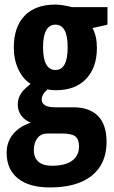

<svg xmlns="http://www.w3.org/2000/svg" viewBox="-20 -574 497 834"><path d="M220.2 -107.9H298.8Q368.7 -107.9 405.8 -70.1Q442.9 -32.2 442.9 42Q442.9 137.2 379.2 188.7Q315.4 240.2 196.8 240.2Q106.4 240.2 57.6 200.9Q8.8 161.6 8.8 88.9Q8.8 43.5 36.6 9Q64.5 -25.4 113.8 -41Q87.9 -51.3 72.5 -71.8Q57.1 -92.3 57.1 -120.8Q57.1 -149.4 75.7 -174.3Q85 -186.5 112.8 -210Q79.6 -230.5 59.8 -272.7Q40 -314.9 40 -367.2Q40 -457 86.9 -505.6Q133.8 -554.2 221.2 -554.2Q236.8 -554.2 259.3 -550.3Q281.7 -546.4 292 -543H446.8V-466.8L381.8 -452.1Q400.9 -418 400.9 -366.2Q400.9 -280.3 354 -231.2Q307.1 -182.1 223.1 -182.1Q199.7 -182.1 187 -186Q178.7 -178.2 174.3 -173.6Q169.9 -168.9 165.5 -160.2Q161.1 -151.4 161.1 -142.1Q161.1 -107.9 220.2 -107.9ZM221.2 -466.8Q167 -466.8 167 -368.4Q167 -270 221.2 -270Q273.9 -270 273.9 -368.4Q273.9 -466.8 221.2 -466.8ZM248 5.9H185.1Q158.7 5.9 142.8 25.6Q127 45.4 127 78.4Q127 111.3 147.2 128.7Q167.5 146 205.1 146Q263.2 146 293.2 124Q323.2 102.1 323.2 62Q323.2 31.2 307.4 18.6Q291.5 5.9 248 5.9Z"/></svg>

Font: Open Sans Hebrew Condensed
Style: Bold
Weight: 700
Width: 3
Foundry: Ascender Corporation, Yanek Iontef
Version: Version 2.001;PS 002.001;hotconv 1.0.70;makeotf.lib2.5.58329